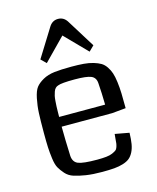

<svg xmlns="http://www.w3.org/2000/svg" viewBox="-120 -886 797 977"><g transform="rotate(-15 278.5 -397.5)"><path d="M60.5 0ZM495.1 -275.4Q436.5 -269.5 422.4 -268.6H156.2Q156.7 -197.8 160.2 -113.3Q162.6 -80.6 188.2 -70.1Q213.9 -59.6 288.1 -59.6Q315.9 -59.6 335.9 -61.8Q356 -64 368.4 -69.6Q380.9 -75.2 387.9 -80.3Q395 -85.4 398.4 -96.4Q401.9 -107.4 402.8 -115Q403.8 -122.6 404.8 -137.9Q405.8 -153.3 407.2 -163.1L481.9 -149.4Q481 -115.2 477.1 -91.6Q473.1 -67.9 463.9 -49.8Q454.6 -31.7 441.9 -21.2Q429.2 -10.7 407.7 -3.9Q386.2 2.9 360.4 5.1Q334.5 7.3 296.4 7.3Q247.6 7.3 211.4 1.7Q175.3 -3.9 149.7 -12.2Q124 -20.5 107.4 -39.3Q90.8 -58.1 81.3 -75.2Q71.8 -92.3 67.4 -125.5Q63 -158.7 61.8 -185.8Q60.5 -212.9 60.5 -260.7Q60.5 -328.1 62.3 -365.7Q64 -403.3 71.8 -441.2Q79.6 -479 92.8 -496.1Q106 -513.2 131.8 -527.8Q157.7 -542.5 192.9 -546.6Q228 -550.8 282.2 -550.8Q319.8 -550.8 347.2 -548.6Q374.5 -546.4 397.5 -539.6Q420.4 -532.7 435.3 -523.9Q450.2 -515.1 461.7 -498Q473.1 -481 479.2 -462.6Q485.4 -444.3 489.3 -414.1Q493.2 -383.8 494.1 -352.8Q495.1 -321.8 495.1 -275.4ZM156.7 -319.8H398.9Q397.9 -382.3 394 -434.1Q392.1 -463.9 368.4 -473.9Q344.7 -483.9 281.7 -483.9Q211.9 -483.9 193.4 -476.1Q185.1 -473.6 179 -467.5Q172.9 -461.4 168.9 -450.2Q165 -439 162.8 -429.2Q160.6 -419.4 159.4 -402.1Q158.2 -384.8 157.7 -375.2Q157.2 -365.7 157 -346.2Q156.7 -326.7 156.7 -319.8ZM279.8 -715.8 167 -600.6 140.1 -627 233.9 -777.8Q251 -803.2 279.8 -803.2Q308.6 -803.2 325.7 -777.8L419.4 -627L392.6 -600.6Z"/></g></svg>

Font: Coda
Style: Regular
Weight: 400
Designer: vernon adams
Foundry: vernon adams
Version: Version 2.000; ttfautohint (v0.8) -r 50 -G 200 -x